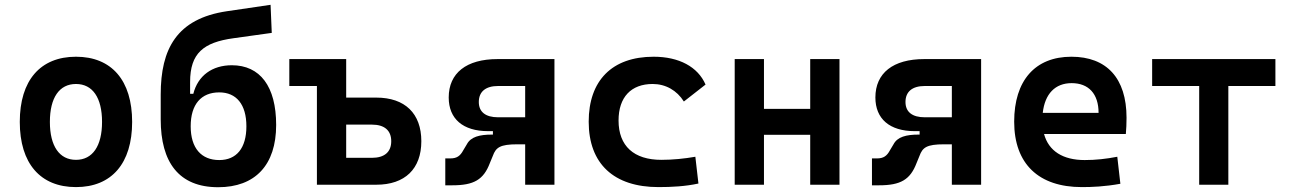

<svg xmlns="http://www.w3.org/2000/svg" viewBox="-20 -761 5313 791"><path d="M293 9.8C439.9 9.8 524.4 -87.9 524.4 -258.8C524.4 -429.7 439.9 -527.3 293 -527.3C146 -527.3 61.5 -429.7 61.5 -258.8C61.5 -87.9 146 9.8 293 9.8ZM293 -102.5C224.6 -102.5 185.5 -159.2 185.5 -258.8C185.5 -358.9 224.6 -415 293 -415C361.3 -415 400.4 -358.9 400.4 -258.8C400.4 -159.2 361.3 -102.5 293 -102.5Z M878.9 10.3C1030.8 10.3 1117.7 -80.6 1117.7 -246.1C1117.7 -405.3 1051.3 -492.2 935.1 -492.2C854.5 -492.2 795.4 -449.7 776.4 -374.5H763.2V-423.3C763.2 -542 818.4 -586.4 941.9 -603.5L1099.6 -625.5L1094.7 -741.2L915 -714.8C708 -684.1 642.1 -559.6 642.1 -371.6V-269C642.1 -92.3 716.8 10.3 878.9 10.3ZM883.3 -101.6C809.6 -101.6 765.6 -150.4 765.6 -240.7C765.6 -331.5 809.1 -380.4 883.3 -380.4C953.6 -380.4 995.1 -331.1 995.1 -240.7C995.1 -150.4 954.1 -101.6 883.3 -101.6Z M1285.6 0H1530.3C1648.4 0 1715.8 -65.4 1715.8 -179.2C1715.8 -293.5 1648.4 -358.9 1530.3 -358.9H1406.2V-517.6H1171.9V-406.7H1285.6ZM1406.2 -110.8V-247.6H1512.2C1564 -247.6 1591.8 -223.6 1591.8 -179.2C1591.8 -134.8 1564 -110.8 1512.2 -110.8Z M1990.7 -220.7H2010.7V-206.5H2006.8C1955.6 -206.5 1919.4 -197.3 1903.3 -166.5L1888.7 -142.1C1876 -118.2 1861.8 -108.4 1835.4 -108.4H1814.5V2.4H1844.2C1932.6 2.4 1972.2 -21 1998 -88.9L2010.3 -118.7C2022.9 -153.3 2039.6 -166.5 2111.8 -166.5H2143.6V0H2264.2V-517.6H2029.8C1901.4 -517.6 1828.6 -460 1828.6 -359.4C1828.6 -271.5 1887.2 -220.7 1990.7 -220.7ZM2143.6 -277.8H2032.2C1980.5 -277.8 1952.6 -299.8 1952.6 -340.8C1952.6 -383.3 1980.5 -406.7 2032.2 -406.7H2143.6Z M2692.9 9.8C2746.6 9.8 2804.2 6.8 2857.4 -4.9L2844.7 -115.2C2799.8 -107.4 2752 -102.5 2704.6 -102.5C2591.8 -102.5 2528.3 -159.2 2528.3 -264.6C2528.3 -360.8 2580.1 -415 2668.9 -415C2722.2 -415 2768.6 -388.7 2797.4 -342.8L2886.7 -412.6C2855 -485.8 2777.3 -527.3 2672.9 -527.3C2501 -527.3 2405.3 -428.7 2405.3 -259.8C2405.3 -85.9 2509.3 9.8 2692.9 9.8Z M3317.9 0H3438.5V-517.6H3317.9V-312.5H3127.4V-517.6H3006.8V0H3127.4V-205.6H3317.9Z M3748.5 -220.7H3768.6V-206.5H3764.6C3713.4 -206.5 3677.2 -197.3 3661.1 -166.5L3646.5 -142.1C3633.8 -118.2 3619.6 -108.4 3593.3 -108.4H3572.3V2.4H3602.1C3690.4 2.4 3730 -21 3755.9 -88.9L3768.1 -118.7C3780.8 -153.3 3797.4 -166.5 3869.6 -166.5H3901.4V0H4022V-517.6H3787.6C3659.2 -517.6 3586.4 -460 3586.4 -359.4C3586.4 -271.5 3645 -220.7 3748.5 -220.7ZM3901.4 -277.8H3790C3738.3 -277.8 3710.4 -299.8 3710.4 -340.8C3710.4 -383.3 3738.3 -406.7 3790 -406.7H3901.4Z M4437 9.8C4478 9.8 4531.2 7.8 4595.7 -3.9L4583 -115.2C4537.6 -106.4 4494.1 -101.6 4448.7 -101.6C4358.9 -101.6 4300.3 -138.7 4281.2 -209H4618.2C4620.1 -230 4621.1 -251.5 4621.1 -275.9C4621.1 -439.5 4538.6 -527.3 4394 -527.3C4244.1 -527.3 4158.2 -428.7 4158.2 -259.8C4158.2 -85.9 4258.8 9.8 4437 9.8ZM4275.9 -295.9C4284.7 -374.5 4327.1 -418.5 4395 -418.5C4464.4 -418.5 4505.9 -375 4505.9 -295.9Z M4920.4 0H5040.5V-406.7H5234.4V-517.6H4726.6V-406.7H4920.4Z"/></svg>

Font: Cascadia Mono SemiBold
Style: Regular
Weight: 600
Monospace: yes
Designer: Aaron Bell
Foundry: Saja Typeworks
Version: Version 2404.023